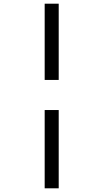

<svg xmlns="http://www.w3.org/2000/svg" viewBox="-20 -770 570 1040"><path d="M222 -750H298V-337H222ZM222 -174H298V250H222Z"/></svg>

Font: TypoPRO Titillium Maps
Style: 400 wt
Weight: 400
Designer: Campivisivi
Foundry: Accademia di Belle Arti di Urbino and students of MA course of Visual design
Version: Version 001.001